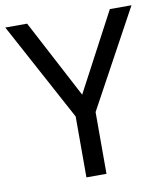

<svg xmlns="http://www.w3.org/2000/svg" viewBox="-81 -781 728 848"><g transform="rotate(-10 283.0 -357.0)"><path d="M283 -363 469 -714H566L328 -277V0H238V-273L0 -714H98Z"/></g></svg>

Font: telugu25
Style: Book
Weight: 400
Designer: Jelle Bosma - Monotype Design Team
Foundry: Monotype Imaging Inc.
Version: Version 2.003